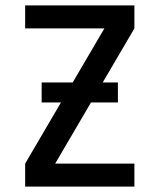

<svg xmlns="http://www.w3.org/2000/svg" viewBox="-20 -690 590 710"><path d="M73 0V-85L366 -585H73V-670H477V-585L184 -85H477V0ZM416 -311H134V-385H416Z"/></svg>

Font: Lode Dark
Style: Bold
Weight: 700
Monospace: yes
Designer: Belleve Invis
Foundry: Belleve Invis
Version: Version 29.2.0; ttfautohint (v1.8.3)